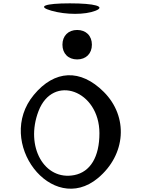

<svg xmlns="http://www.w3.org/2000/svg" viewBox="-20 -1114 842 1147"><path d="M182 -547C-52 -265 290 179 565 -50C733 -190 748 -417 600 -565C461 -704 306 -697 182 -547ZM210 -450C296 -675 574 -574 574 -318C574 -177 520 -87 424 -68C245 -33 129 -238 210 -450ZM353 -847C353 -794 388 -759 441 -759C494 -759 529 -794 529 -847C529 -900 494 -935 441 -935C388 -935 353 -900 353 -847ZM287 -1050C375 -1025 488 -1025 551 -1050C613 -1075 547 -1094 397 -1094C247 -1094 199 -1075 287 -1050Z"/></svg>

Font: Venom Sans
Style: Regular
Weight: 400
Version: Version 1.001